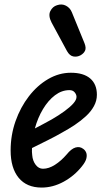

<svg xmlns="http://www.w3.org/2000/svg" viewBox="-20 -838 464 867"><path d="M168 9Q100.5 9 64.2 -35.2Q28 -79.5 28 -158.5Q28 -228 50.2 -291Q72.5 -354 110.5 -403.2Q148.5 -452.5 197.5 -481Q246.5 -509.5 300 -509.5Q357 -509.5 387.2 -483.8Q417.5 -458 417.5 -410Q417.5 -383 404.2 -358.8Q391 -334.5 368.2 -313.5Q345.5 -292.5 317.8 -274Q290 -255.5 260.5 -239.5Q234 -224 196 -205Q158 -186 124.5 -169.5Q124 -160.5 124.2 -152.5Q124.5 -144.5 125.5 -137Q127.5 -112 141 -94Q154.5 -76 174 -76Q200.5 -76 228.5 -94Q256.5 -112 281 -140.5Q302 -166.5 321.2 -172Q340.5 -177.5 355.5 -166Q364 -160.5 368.8 -149.8Q373.5 -139 370.2 -123.5Q367 -108 350 -87Q316 -44 267.5 -17.5Q219 9 168 9ZM137.5 -258Q155.5 -267.5 175.5 -278Q195.5 -288.5 214 -299Q246 -317.5 271 -335.8Q296 -354 310.8 -370.5Q325.5 -387 325.5 -400.5Q325.5 -411 317.2 -421Q309 -431 293.5 -431Q259 -431 228.2 -407.8Q197.5 -384.5 174 -345.2Q150.5 -306 137.5 -258ZM344 -588.5Q328.5 -580 311.5 -583Q294.5 -586 282.5 -607.5L213 -736Q197 -767 207.2 -787.8Q217.5 -808.5 237.5 -814.5Q259.5 -822 278 -812.2Q296.5 -802.5 304.5 -782.5L361.5 -643Q370 -621.5 364 -609Q358 -596.5 344 -588.5Z"/></svg>

Font: Edu AU VIC WA NT Pre Medium
Style: Regular
Weight: 500
Designer: Tina and Corey Anderson, Eben Sorkin, Mirko Velimirovic
Foundry: Google for Education
Version: Version 1.001